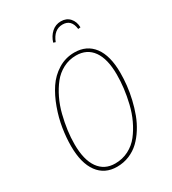

<svg xmlns="http://www.w3.org/2000/svg" viewBox="-213 -997 998 1117"><g transform="rotate(-30 285.5 -438.5)"><path d="M291 -796.9 276.9 -801.8Q288.6 -839.8 314.9 -863.5Q341.3 -887.2 377 -887.2Q414.1 -887.2 436 -862.8Q458 -838.4 459 -799.8L442.9 -797.9Q435.1 -866.2 376 -866.2Q317.9 -866.2 291 -796.9ZM354 -690.9Q436.5 -690.9 482.2 -630.4Q527.8 -569.8 527.8 -455.1Q527.8 -414.1 523.2 -371.1Q518.6 -328.1 507.8 -282.2Q497.1 -236.3 481.4 -194.3Q465.8 -152.3 442.1 -115Q418.5 -77.6 389.6 -50Q360.8 -22.5 322 -6.3Q283.2 9.8 238.8 9.8Q156.7 9.8 111.3 -52Q65.9 -113.8 65.9 -228Q65.9 -285.6 75.7 -346.7Q85.4 -407.7 107.9 -470Q130.4 -532.2 162.6 -580.8Q194.8 -629.4 244.6 -660.2Q294.4 -690.9 354 -690.9ZM354 -670.9Q307.1 -670.9 266.8 -649.9Q226.6 -628.9 198.5 -593.3Q170.4 -557.6 148.7 -512.7Q127 -467.8 114.3 -417.2Q101.6 -366.7 95.2 -319.3Q88.9 -272 88.9 -228Q88.9 -122.6 128.2 -67.4Q167.5 -12.2 238.8 -12.2Q288.1 -12.2 329.3 -33.4Q370.6 -54.7 398.7 -90.8Q426.8 -127 448 -171.9Q469.2 -216.8 481.4 -267.8Q493.7 -318.8 499.3 -365.5Q504.9 -412.1 504.9 -456.1Q504.9 -561.5 465.8 -616.2Q426.8 -670.9 354 -670.9Z"/></g></svg>

Font: Fira Sans Compressed Thin
Style: Italic
Weight: 100
Width: 3
Italic angle: -8°
Designer: Carrois Corporate & Edenspiekermann AG
Foundry: Carrois Corporate GbR & Edenspiekermann AG
Version: Version 4.203;PS 004.203;hotconv 1.0.88;makeotf.lib2.5.64775